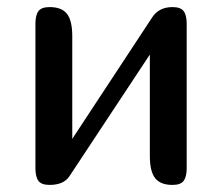

<svg xmlns="http://www.w3.org/2000/svg" viewBox="-20 -522 627 542"><path d="M507 -47Q507 -23 498.5 -11.5Q490 0 467 0Q433 0 418 -19Q403 -38 403 -82V-368L177 -26Q161 0 120 0Q97 0 88.5 -11.5Q80 -23 80 -47V-455Q80 -479 88.5 -490.5Q97 -502 120 -502Q154 -502 169 -483Q184 -464 184 -420V-130L409 -472Q428 -502 467 -502Q490 -502 498.5 -490.5Q507 -479 507 -455Z"/></svg>

Font: Marmelad
Style: Regular
Weight: 400
Designer: Manvel Shmavonyan
Foundry: Cyreal
Version: Version 1.001;PS 001.001;hotconv 1.0.88;makeotf.lib2.5.64775